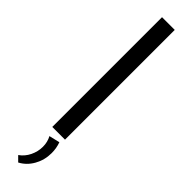

<svg xmlns="http://www.w3.org/2000/svg" viewBox="-335 -702 906 906"><g transform="rotate(45 118.0 -249.5)"><path d="M160.6 0H75.7V-732.4H160.6ZM80.6 232.4 55.7 207.5Q82 189 96.4 159.2Q110.8 129.4 110.8 97.7Q110.8 65.4 96.7 40L150.4 27.3Q161.1 56.6 161.1 89.4Q161.1 135.3 139.4 174.1Q117.7 212.9 80.6 232.4Z"/></g></svg>

Font: Kumbh Sans
Style: Regular
Weight: 400
Version: Version 1.005